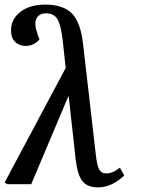

<svg xmlns="http://www.w3.org/2000/svg" viewBox="-45 -802 615 836"><path d="M381 14Q337 14 315 -12Q293 -38 285 -104L254 -384L251 -379L91 0H-13L-25 -7L241 -506L228 -627Q220 -695 204.5 -719.5Q189 -744 156 -744Q133 -744 121 -731.5Q109 -719 109 -700Q109 -686 112 -675Q115 -664 121 -645L127 -631Q119 -620 103 -611Q87 -602 67 -602Q39 -602 21 -619.5Q3 -637 3 -669Q3 -719 44 -750.5Q85 -782 153 -782Q228 -782 267 -744.5Q306 -707 317 -608L372 -130Q377 -83 386.5 -65Q396 -47 417 -47Q432 -47 446.5 -53Q461 -59 477 -72L496 -38Q472 -15 443 -0.5Q414 14 381 14Z"/></svg>

Font: Literata 36pt Medium
Style: Italic
Weight: 500
Italic angle: -2°
Designer: Latin by Veronika Burian and Jose Scaglione. Greek by Irene Vlachou. Cyrillic by Vera Evstafieva
Foundry: TypeTogether
Version: Version 3.002